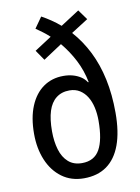

<svg xmlns="http://www.w3.org/2000/svg" viewBox="-87 -822 648 890"><g transform="rotate(-10 237.5 -376.5)"><path d="M170 -763Q192 -751 213.5 -736.5Q235 -722 256 -704L344 -761L378 -714L298 -663Q341 -615 371 -555Q401 -495 416.5 -422.5Q432 -350 432 -264Q432 -174 409.5 -113Q387 -52 343.5 -21Q300 10 236 10Q176 10 132.5 -22Q89 -54 66 -109Q43 -164 43 -233Q43 -309 65.5 -363Q88 -417 128.5 -445.5Q169 -474 223 -474Q247 -474 267 -468.5Q287 -463 303.5 -452.5Q320 -442 331 -425L334 -426Q323 -482 298 -530.5Q273 -579 238 -621L150 -563L117 -611L197 -663Q182 -677 166 -689Q150 -701 134 -712ZM239 -403Q202 -403 176.5 -383Q151 -363 139 -325Q127 -287 127 -230Q127 -182 138.5 -143.5Q150 -105 175 -83Q200 -61 239 -61Q297 -61 322.5 -106.5Q348 -152 348 -242Q348 -275 341.5 -304Q335 -333 321.5 -355Q308 -377 287.5 -390Q267 -403 239 -403Z"/></g></svg>

Font: Noto Sans Display Condensed
Style: Regular
Weight: 400
Width: 3
Designer: Monotype Design Team
Foundry: Monotype Imaging Inc.
Version: Version 2.003